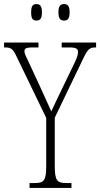

<svg xmlns="http://www.w3.org/2000/svg" viewBox="-27 -923 492 943"><path d="M288 -822C305 -822 315 -831 315 -862C315 -894 305 -903 288 -903C270 -903 260 -894 260 -862C260 -831 270 -822 288 -822ZM152 -822C169 -822 179 -831 179 -862C179 -894 169 -903 152 -903C134 -903 126 -894 126 -862C126 -831 134 -822 152 -822ZM118 0H324V-24H300C253 -24 242 -35 242 -110V-345L384 -640C405 -684 416 -690 442 -690H445V-714H276V-690H313C348 -690 356 -683 356 -668C356 -657 354 -646 341 -618L270 -471C249 -428 235 -397 225 -376C207 -416 189 -456 169 -499L114 -618C102 -642 93 -660 93 -671C93 -683 98 -690 133 -690H162V-714H-7V-690H-3C26 -690 36 -685 55 -644L200 -344V-109C200 -35 189 -24 142 -24H118Z"/></svg>

Font: Noto Serif Sinhala ExtraCondensed ExtraLight
Style: Regular
Weight: 200
Width: 2
Designer: Jelle Bosma - Monotype Design Team
Foundry: Monotype Imaging Inc.
Version: Version 2.007